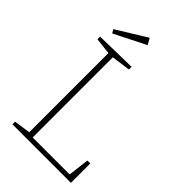

<svg xmlns="http://www.w3.org/2000/svg" viewBox="-258 -971 1065 1065"><g transform="rotate(45 274.0 -439.0)"><path d="M494 -152H517V0H58V-21L155 -35V-656L58 -667V-688L300 -693V-672L189 -657V-28H479ZM93 -748 80 -769 257 -878 278 -841Z"/></g></svg>

Font: Bitter ExtraLight
Style: Regular
Weight: 200
Designer: Sol Matas, and Bitter project Authors
Foundry: Sol Matas
Version: Version 2.001